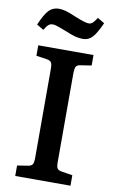

<svg xmlns="http://www.w3.org/2000/svg" viewBox="-99 -961 610 1013"><g transform="rotate(10 206.0 -454.5)"><path d="M58 0V-56L115 -65Q134 -68 139.5 -78Q145 -88 145 -115V-588Q145 -614 139 -623.5Q133 -633 112 -636L58 -644V-700H354V-644L296 -635Q278 -633 272 -622.5Q266 -612 266 -585V-112Q266 -86 272 -77Q278 -68 298 -65L354 -56V0ZM283 -774Q263 -774 242 -779.5Q221 -785 191 -798Q162 -809 144 -815.5Q126 -822 116 -822Q102 -822 92.5 -814.5Q83 -807 70 -785L33 -807Q59 -867 80 -888Q101 -909 133 -909Q150 -909 170 -903.5Q190 -898 222 -884Q280 -860 299 -860Q311 -860 319.5 -867Q328 -874 343 -897L380 -875Q354 -817 333.5 -795.5Q313 -774 283 -774Z"/></g></svg>

Font: Literata 12pt Medium
Style: Regular
Weight: 500
Designer: Latin by Veronika Burian and Jose Scaglione. Greek by Irene Vlachou. Cyrillic by Vera Evstafieva.
Foundry: TypeTogether
Version: Version 3.002